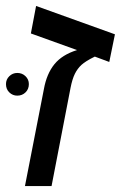

<svg xmlns="http://www.w3.org/2000/svg" viewBox="-29 -628 408 648"><path d="M358.9 -512.2 339.8 -418.9 291 -437Q259.3 -421.4 245.8 -408.9Q232.4 -396.5 223.6 -378.7Q214.8 -360.8 209 -331.1L145 0H55.2L119.1 -327.1Q128.4 -378.9 154.5 -411.1Q180.7 -443.4 231 -459L75.2 -515.1L92.8 -607.9ZM-8.8 -344.2Q-8.8 -359.9 2.4 -370.8Q13.7 -381.8 29.3 -381.8Q45.9 -381.8 57.1 -370.8Q68.4 -359.9 68.4 -344.2Q68.4 -327.1 57.1 -316.2Q45.9 -305.2 29.3 -305.2Q13.7 -305.2 2.4 -316.2Q-8.8 -327.1 -8.8 -344.2Z"/></svg>

Font: Liberation Sans
Style: Italic
Weight: 400
Italic angle: -12°
Designer: Steve Matteson
Foundry: Ascender Corporation
Version: Version 2.1.5